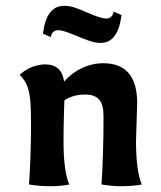

<svg xmlns="http://www.w3.org/2000/svg" viewBox="-20 -636 556 662"><path d="M80 0Q87 -100 87 -213Q87 -268 83.5 -297Q80 -326 72.5 -343Q65 -360 48 -378Q68 -397 92 -405.5Q116 -414 135 -414Q193 -414 201 -355Q228 -385 263 -401.5Q298 -418 336 -418Q453 -418 453 -280L451 -217L449 -150Q449 -45 469 0Q441 6 396 6Q365 6 330 0Q337 -109 337 -235Q337 -275 322 -292.5Q307 -310 274 -310Q231 -310 202 -290L201 -261Q199 -197 199 -150Q199 -45 219 0Q191 6 156 6Q114 6 80 0ZM128 -520Q140 -616 201 -616Q219 -616 238.5 -609.5Q258 -603 285 -591Q329 -572 346 -572Q367 -572 372 -596L399 -584Q387 -488 327 -488Q309 -488 290 -494.5Q271 -501 242 -513Q198 -532 181 -532Q160 -532 155 -508Z"/></svg>

Font: Mirza SemiBold
Style: Regular
Weight: 600
Designer: Arabic design by Kourosh Beigpour, Latin design by Eduardo Tunni, engineering by Lasse Fister
Version: Version 1.0010g